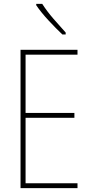

<svg xmlns="http://www.w3.org/2000/svg" viewBox="-20 -971 472 991"><path d="M380 0H86V-714H380V-689H112V-388H364V-363H112V-25H380ZM198 -951Q223 -912 256 -874Q289 -836 319 -803V-793H302Q270 -823 231 -865Q192 -907 167 -944V-951Z"/></svg>

Font: Noto Sans Myanmar Condensed Thin
Style: Regular
Weight: 100
Width: 3
Designer: Monotype Design Team
Foundry: Monotype Imaging Inc.
Version: Version 2.107; ttfautohint (v1.8.4.7-5d5b)